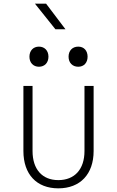

<svg xmlns="http://www.w3.org/2000/svg" viewBox="-20 -1020 640 1050"><path d="M283 -860H338L232 -1000H171ZM408 -655C439 -655 459 -677 459 -710C459 -743 439 -765 408 -765C376 -765 355 -743 355 -710C355 -677 376 -655 408 -655ZM193 -655C224 -655 245 -677 245 -710C245 -743 224 -765 193 -765C162 -765 141 -743 141 -710C141 -677 162 -655 193 -655ZM299 10C419 10 492 -68 492 -194V-550H442V-194C442 -94 388 -35 299 -35C211 -35 158 -94 158 -194V-550H108V-194C108 -67 180 10 299 10Z"/></svg>

Font: JetBrains Mono Thin
Style: Regular
Weight: 100
Monospace: yes
Designer: Philipp Nurullin, Konstantin Bulenkov
Foundry: JetBrains
Version: Version 2.305